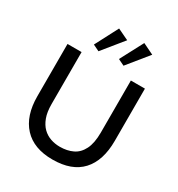

<svg xmlns="http://www.w3.org/2000/svg" viewBox="-185 -894 956 1029"><g transform="rotate(30 293.0 -379.5)"><path d="M292 14Q176 14 114.5 -52.5Q53 -119 53 -240V-563H140V-241Q140 -192 152.5 -158.5Q165 -125 186 -104.5Q207 -84 234.5 -74.5Q262 -65 292 -65Q337 -65 371.5 -81.5Q406 -98 425.5 -137Q445 -176 445 -241V-563H532V-240Q532 -117 471.5 -51.5Q411 14 292 14ZM177 -631 251 -773 320 -740 216 -612ZM332 -631 407 -773 475 -740 371 -612Z"/></g></svg>

Font: Darker Grotesque Light SemiBold
Style: Regular
Weight: 600
Version: Version 1.000;gftools[0.9.28]